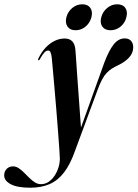

<svg xmlns="http://www.w3.org/2000/svg" viewBox="-154 -627 642 895"><path d="M332 -334.5Q353.5 -391.5 375.8 -419.8Q398 -448 427.5 -448Q446.5 -448 456.8 -436.5Q467 -425 467 -406.5Q467 -380.5 448.5 -359.8Q430 -339 398 -323.5Q381.5 -316 368 -307.5Q354.5 -299 343 -286.8Q331.5 -274.5 321.8 -256.2Q312 -238 302 -211L195 78Q173.5 139 144.8 176.5Q116 214 77.5 231Q39 248 -13.5 248Q-73 248 -103.8 231.8Q-134.5 215.5 -134.5 190.5Q-134.5 172.5 -123 160.5Q-111.5 148.5 -93.5 148.5Q-79.5 148.5 -66.8 157Q-54 165.5 -41.8 177.8Q-29.5 190 -17 202.5Q-4.5 215 8.8 223.2Q22 231.5 37 231.5Q56.5 231.5 72.8 220.5Q89 209.5 100.8 191.5Q112.5 173.5 118.8 152.8Q125 132 125 111.5Q125 101.5 122.5 67.2Q120 33 116.5 -15Q113 -63 108.5 -116Q104 -169 99.8 -218.2Q95.5 -267.5 92.2 -304.5Q89 -341.5 87.5 -355.5Q85.5 -375 81.5 -383.2Q77.5 -391.5 70.5 -391.5Q61.5 -391.5 52.8 -382.2Q44 -373 32 -351.5Q30.5 -348.5 29.2 -347Q28 -345.5 26 -346Q24 -346.5 23.5 -348.5Q23 -350.5 24.5 -353.5Q39 -384 58.5 -404.8Q78 -425.5 100.8 -436.5Q123.5 -447.5 147.5 -447.5Q170.5 -447.5 183 -434.2Q195.5 -421 197.5 -394.5Q199 -380 201 -347Q203 -314 206.2 -270.2Q209.5 -226.5 212.8 -179.8Q216 -133 219.2 -90.5Q222.5 -48 224.5 -18L218 -17ZM198.5 -486Q172.5 -486 160.8 -503Q149 -520 155.5 -546.5Q162.5 -573 183 -590Q203.5 -607 229.5 -607Q255.5 -607 267.2 -590Q279 -573 272 -546Q265 -520 244.8 -503Q224.5 -486 198.5 -486ZM361 -486Q335 -486 323 -503Q311 -520 318 -546.5Q325 -573 345.8 -590Q366.5 -607 392 -607Q418.5 -607 430.2 -590Q442 -573 435 -546Q428.5 -520 408 -503Q387.5 -486 361 -486Z"/></svg>

Font: Fraunces 120pt SemiBold
Style: Italic
Weight: 600
Italic angle: -16°
Version: Version 1.000;[b76b70a41]